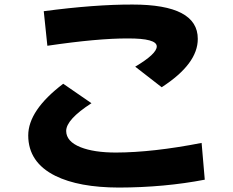

<svg xmlns="http://www.w3.org/2000/svg" viewBox="-20 -802 1040 857"><path d="M862.8 -628.4Q863.3 -517.1 701.7 -412.6L583.5 -504.4Q679.7 -561.5 679.7 -594.7Q679.7 -630.9 550.3 -630.4Q416.5 -630.9 191.4 -597.7L175.3 -752Q403.3 -782.2 571.8 -781.7Q863.3 -781.7 862.8 -628.4ZM894 0Q713.9 34.7 510.3 35.2Q332 34.7 227.1 -17.1Q106.4 -77.1 106 -197.3Q106 -309.6 262.2 -428.2L388.2 -341.3Q275.4 -268.6 275.4 -217.3Q275.9 -170.4 339.4 -145Q399.4 -121.1 497.6 -121.1Q662.1 -121.6 879.9 -164.1Z"/></svg>

Font: Droid Sans
Style: Regular
Weight: 400
Foundry: Ascender Corporation
Version: Version 1.00 build 114